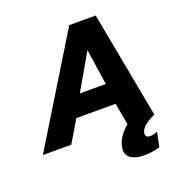

<svg xmlns="http://www.w3.org/2000/svg" viewBox="-183 -835 1123 1187"><g transform="rotate(-20 379.0 -241.5)"><path d="M450 140Q450 126 452 119Q466 54 532 0L506 -144H248L162 0H-25L403 -699H577L708 0Q662 22 639 42Q616 62 611 84Q610 87 610 93Q610 104 617.5 110.5Q625 117 638 117Q663 117 688 105L668 201Q621 216 563 216Q512 216 481 197Q450 178 450 140ZM491 -280 456 -515 320 -280Z"/></g></svg>

Font: Prompt Bold
Style: Bold Italic
Weight: 700
Italic angle: -12°
Designer: Katatrad Team
Foundry: CadsonDemak
Version: Version 1.000